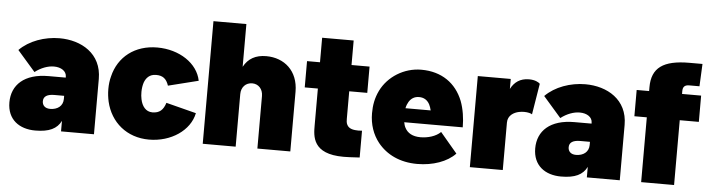

<svg xmlns="http://www.w3.org/2000/svg" viewBox="-45 -892 4034 1092"><g transform="rotate(5 1972.0 -346.0)"><path d="M272 -527C187 -527 99 -496 44 -440L146 -323C181 -350 220 -364 254 -364C295 -364 326 -344 326 -312V-307H228C90 -307 19 -239 19 -139C19 -41 88 8 179 8C259 8 303 -14 326 -60V0H514V-316C514 -461 396 -527 272 -527ZM253 -122C222 -122 208 -140 208 -162C208 -190 230 -203 271 -203H326V-185C326 -145 295 -122 253 -122Z M828 3C954 3 1061 -70 1081 -170L909 -214C896 -173 875 -153 834 -153C796 -153 774 -183 766 -222C763 -235 762 -249 762 -264C762 -282 765 -302 770 -317C780 -345 800 -367 837 -367C875 -367 896 -351 909 -312L1081 -355C1062 -453 957 -523 830 -523C703 -523 609 -450 582 -336C576 -314 573 -289 573 -263C573 -238 576 -215 581 -192C608 -76 701 3 828 3Z M1452 -528C1391 -528 1349 -504 1323 -456V-700H1135V0H1323V-300C1323 -340 1349 -367 1386 -367C1421 -367 1447 -340 1447 -300V0H1635V-341C1635 -460 1555 -528 1452 -528Z M2042 -370V-520H1939V-660H1759V-520H1685V-370H1760V-160C1760 -98 1760 4 1939 4C1957 4 1985 3 2031 0V-153C2024 -153 2017 -152 2010 -152C2004 -152 1998 -153 1992 -153C1939 -158 1939 -194 1939 -213V-370Z M2365 -145C2320 -145 2291 -162 2276 -191C2271 -200 2268 -211 2266 -222H2600C2600 -273 2592 -326 2575 -371C2536 -469 2454 -528 2337 -528C2239 -528 2148 -471 2107 -387C2086 -344 2079 -302 2079 -257C2079 -193 2099 -136 2134 -92C2184 -30 2260 8 2360 8C2449 8 2531 -21 2577 -70L2480 -185C2453 -158 2407 -145 2365 -145ZM2338 -372C2365 -372 2385 -360 2398 -336C2403 -326 2407 -315 2410 -302H2266C2269 -317 2274 -329 2280 -339C2293 -360 2312 -372 2338 -372Z M2952 -527C2901 -527 2868 -502 2848 -463V-520H2660V0H2848V-271C2848 -312 2882 -331 2911 -337C2921 -339 2931 -340 2940 -340C2962 -340 2980 -335 2986 -330L3015 -507C3006 -516 2986 -527 2952 -527Z M3274 -527C3189 -527 3101 -496 3046 -440L3148 -323C3183 -350 3222 -364 3256 -364C3297 -364 3328 -344 3328 -312V-307H3230C3092 -307 3021 -239 3021 -139C3021 -41 3090 8 3181 8C3261 8 3305 -14 3328 -60V0H3516V-316C3516 -461 3398 -527 3274 -527ZM3255 -122C3224 -122 3210 -140 3210 -162C3210 -190 3232 -203 3273 -203H3328V-185C3328 -145 3297 -122 3255 -122Z M3935 -520H3826V-536C3826 -561 3837 -572 3863 -572H3921L3927 -700H3853C3703 -700 3638 -653 3638 -542V-520H3567V-370H3638V0H3826V-370H3935Z"/></g></svg>

Font: Arthouse Owned Black
Style: Regular
Weight: 900
Designer: Jeremy Tribby
Foundry: Tribby Type
Version: Version 1.000;PS 001.000;hotconv 1.0.88;makeotf.lib2.5.64775